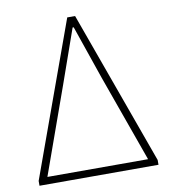

<svg xmlns="http://www.w3.org/2000/svg" viewBox="-82 -796 766 866"><g transform="rotate(-10 301.5 -363.0)"><path d="M29 0H574V-22L320 -726H284L29 -22ZM71 -33 213 -430 300 -677H305L390 -430L532 -33Z"/></g></svg>

Font: SSpoqa Han Sans Neo Thin
Style: Regular
Weight: 100
Designer: [Spoqa Han Sans Neo] Dong-huui Kim  Younghwa Kang  Yujin Lee  [Noto Sans] Ryoko NISHIZUKA  (kana & ideographs); Paul D. 
Foundry: Spoqa (http://www.spoqa-han-sans.com)
Version: Version 1.000